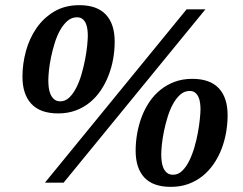

<svg xmlns="http://www.w3.org/2000/svg" viewBox="-20 -707 940 743"><path d="M319.8 -568.8Q319.8 -579.6 318.4 -592.3Q316.9 -605 312.5 -615.5Q308.1 -626 299.8 -633.1Q291.5 -640.1 277.8 -640.1Q257.3 -640.1 241.2 -626.2Q225.1 -612.3 212.6 -590.1Q200.2 -567.9 191.7 -540.3Q183.1 -512.7 177.5 -485.6Q171.9 -458.5 169.4 -434.6Q167 -410.6 167 -396Q167 -383.8 168.5 -369.6Q169.9 -355.5 175 -343.3Q180.2 -331.1 189.2 -323Q198.2 -314.9 213.9 -314.9Q232.9 -314.9 248.3 -329.8Q263.7 -344.7 275.6 -368.4Q287.6 -392.1 295.9 -421.1Q304.2 -450.2 309.6 -478.3Q314.9 -506.3 317.4 -530.8Q319.8 -555.2 319.8 -568.8ZM755.9 -285.2Q755.9 -295.4 754.4 -307.6Q752.9 -319.8 748.5 -330.3Q744.1 -340.8 735.8 -347.9Q727.5 -355 713.9 -355Q693.4 -355 677.5 -340.8Q661.6 -326.7 649.4 -304.4Q637.2 -282.2 628.7 -254.4Q620.1 -226.6 614.5 -199.2Q608.9 -171.9 606.4 -147.9Q604 -124 604 -108.9Q604 -97.2 605.5 -83.5Q606.9 -69.8 611.8 -58.1Q616.7 -46.4 625.7 -38.6Q634.8 -30.8 649.9 -30.8Q669.4 -30.8 684.8 -45.7Q700.2 -60.5 711.9 -84Q723.6 -107.4 732.2 -136.5Q740.7 -165.5 745.8 -193.8Q751 -222.2 753.4 -246.6Q755.9 -271 755.9 -285.2ZM423.8 -545.9Q423.8 -512.7 418 -479.5Q412.1 -446.3 400.1 -415.3Q388.2 -384.3 370.1 -357.4Q352.1 -330.6 327.9 -310.8Q303.7 -291 272.9 -279.5Q242.2 -268.1 205.1 -268.1Q135.7 -268.1 101.3 -305.2Q66.9 -342.3 66.9 -410.2Q66.9 -459.5 80.3 -509Q93.8 -558.6 121.1 -598.1Q148.4 -637.7 189.9 -662.4Q231.4 -687 287.1 -687Q355.5 -687 389.6 -650.6Q423.8 -614.3 423.8 -545.9ZM226.1 0H153.8L702.1 -670.9H774.9ZM860.8 -261.2Q860.8 -228 855 -194.6Q849.1 -161.1 837.2 -130.1Q825.2 -99.1 806.9 -72.5Q788.6 -45.9 764.2 -26.1Q739.7 -6.3 709 4.9Q678.2 16.1 641.1 16.1Q572.3 16.1 538.6 -20Q504.9 -56.2 504.9 -124Q504.9 -156.7 510.7 -190.2Q516.6 -223.6 528.3 -254.6Q540 -285.6 558.1 -312.5Q576.2 -339.4 600.6 -359.1Q625 -378.9 655.8 -390.4Q686.5 -401.9 724.1 -401.9Q792.5 -401.9 826.7 -365.5Q860.8 -329.1 860.8 -261.2Z"/></svg>

Font: Charis SIL Afr
Style: Bold Italic
Weight: 700
Italic angle: -11°
Foundry: SIL International
Version: Version 5.000